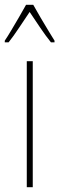

<svg xmlns="http://www.w3.org/2000/svg" viewBox="-41 -783 248 803"><path d="M96 0H71V-527H96ZM98 -763Q111 -740 129.5 -708Q148 -676 164.5 -649.5Q181 -623 187 -613V-606H172Q151 -632 127 -667.5Q103 -703 83 -733Q64 -705 39.5 -668Q15 -631 -5 -606H-21V-613Q-10 -629 6 -656Q22 -683 39 -712Q56 -741 68 -763Z"/></svg>

Font: Noto Sans Lao Looped ExtraCondensed Thin
Style: Regular
Weight: 100
Width: 2
Designer: Mark Frömberg, Ben Mitchell
Foundry: The Fontpad Ltd
Version: Version 1.002; ttfautohint (v1.8.4.7-5d5b)